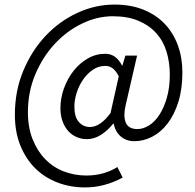

<svg xmlns="http://www.w3.org/2000/svg" viewBox="-20 -664 854 839"><path d="M352 155Q287 155 231 133.5Q175 112 134 71.5Q93 31 69 -28Q45 -87 45 -163Q45 -266 81.5 -354Q118 -442 178.5 -506.5Q239 -571 317.5 -607.5Q396 -644 480 -644Q551 -644 606 -622Q661 -600 699 -560.5Q737 -521 757 -466.5Q777 -412 777 -348Q777 -275 759.5 -219Q742 -163 712.5 -124.5Q683 -86 645 -66.5Q607 -47 567 -47Q532 -47 508 -67.5Q484 -88 477 -123H474Q451 -94 421.5 -75Q392 -56 359 -56Q336 -56 315 -65Q294 -74 278.5 -91Q263 -108 253.5 -133.5Q244 -159 244 -191Q244 -235 259.5 -278Q275 -321 301.5 -354.5Q328 -388 363.5 -408.5Q399 -429 440 -429Q487 -429 513 -378H515L528 -421H579L529 -204Q518 -157 529.5 -128.5Q541 -100 581 -100Q605 -100 630.5 -115.5Q656 -131 676 -161.5Q696 -192 709 -236.5Q722 -281 722 -338Q722 -392 707.5 -439Q693 -486 662 -520Q631 -554 584 -573.5Q537 -593 473 -593Q405 -593 338.5 -561Q272 -529 219.5 -472.5Q167 -416 134.5 -339.5Q102 -263 102 -174Q102 -107 122.5 -55.5Q143 -4 177.5 31.5Q212 67 258.5 85Q305 103 358 103Q433 103 493 66L516 112Q436 155 352 155ZM373 -109Q418 -109 463 -170L499 -331Q485 -357 471 -366.5Q457 -376 440 -376Q410 -376 385.5 -359Q361 -342 343 -316Q325 -290 315 -258.5Q305 -227 305 -198Q305 -153 324.5 -131Q344 -109 373 -109Z"/></svg>

Font: TypoPRO Source Sans Pro
Style: Italic
Weight: 400
Italic angle: -11°
Designer: Paul D. Hunt
Foundry: Adobe Systems Incorporated
Version: Version 1.075;PS 2.000;hotconv 1.0.86;makeotf.lib2.5.63406